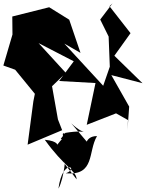

<svg xmlns="http://www.w3.org/2000/svg" viewBox="-56 -772 866 1140"><path d="M701 0 711 -139 605 -326 790 -278 623 -441 719 -575 594 -735 612 -752 539 -656 589 -555 596 -376 518 -151 586 -231 326 -513 422 -458 355 -655 236 -729 17 -674 18 -567 -36 -383 34 -358 151 -215 142 -170 108 87 313 1 288 -63 253 -260 335 -339 173 -516 382 -408 295 -291 511 -279 459 -31 633 -99 704 -59ZM328 201C334 139 327 283 291 348C315 163 418 226 335 257C510 272 465 128 520 36C442 35 443 120 482 96L367 -40C457 48 490 -10 332 17L305 52C434 113 291 -37 321 44C200 172 376 73 210 58C325 219 397 240 399 293Z"/></svg>

Font: Asimov Silicon
Style: Regular
Weight: 400
Designer: Google
Version: Version 2.000980; 2014